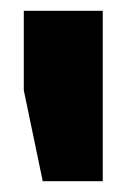

<svg xmlns="http://www.w3.org/2000/svg" viewBox="-20 -701 239 355"><path d="M59 -366 24 -534V-681H170V-366Z"/></svg>

Font: Gabarito
Style: Bold
Weight: 700
Designer: Leandro Assis / Alvaro Franca / Felipe Casaprima
Foundry: Naipe Foundry
Version: Version 1.000